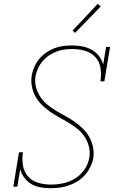

<svg xmlns="http://www.w3.org/2000/svg" viewBox="-20 -982 640 1010"><path d="M246 8Q219 8 193 3.5Q167 -1 145.5 -13.5Q124 -26 108.5 -46.5Q93 -67 86 -91L71 0H50L80 -181H101Q95 -147 100.5 -113Q106 -79 126.5 -55Q147 -31 179.5 -21Q212 -11 247 -11Q280 -11 313 -18Q346 -25 375.5 -43.5Q405 -62 425 -91.5Q445 -121 450 -154Q455 -184 447.5 -212Q440 -240 424.5 -263.5Q409 -287 387 -304.5Q365 -322 341 -336.5Q317 -351 292 -364.5Q267 -378 244 -394Q221 -410 201 -429.5Q181 -449 167.5 -473Q154 -497 148 -526Q142 -555 147 -585Q151 -608 161 -630.5Q171 -653 186.5 -672Q202 -691 223 -705.5Q244 -720 266.5 -728.5Q289 -737 312.5 -740Q336 -743 359 -743Q386 -743 412.5 -738Q439 -733 461.5 -720.5Q484 -708 500 -688Q516 -668 523 -643L538 -735H559L529 -554H508Q514 -588 509 -622Q504 -656 483 -680Q462 -704 429.5 -714Q397 -724 363 -724Q342 -724 320.5 -721.5Q299 -719 278 -711Q257 -703 238 -690.5Q219 -678 204.5 -661Q190 -644 180.5 -623.5Q171 -603 167 -582Q162 -552 169.5 -523.5Q177 -495 192.5 -472Q208 -449 230 -431Q252 -413 276 -398.5Q300 -384 324.5 -371Q349 -358 372 -342Q395 -326 415 -306.5Q435 -287 449 -262.5Q463 -238 469 -209.5Q475 -181 471 -151Q466 -126 455 -103.5Q444 -81 427 -61.5Q410 -42 388 -28.5Q366 -15 342 -6.5Q318 2 294 5Q270 8 246 8ZM375 -809 362 -821 494 -962 510 -948Z"/></svg>

Font: Iosevka Slab Thin Extended
Style: Italic
Weight: 100
Width: 7
Italic angle: -9°
Monospace: yes
Designer: Belleve Invis
Foundry: Belleve Invis
Version: Version 11.1.0; ttfautohint (v1.8.3)